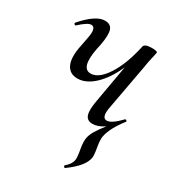

<svg xmlns="http://www.w3.org/2000/svg" viewBox="-155 -488 739 810"><g transform="rotate(30 215.0 -83.0)"><path d="M409 -69Q364 -12 355 34Q352 52 358 85.5Q364 119 362 133Q355 177 284 228Q282 230 278.5 225.5Q275 221 277 219Q302 198 305 176Q307 161 300.5 126.5Q294 92 299 70Q305 41 347 -11Q316 9 291 9Q264 9 256.5 -13Q249 -35 258 -84L290 -266Q261 -200 221 -162.5Q181 -125 140 -125Q101 -125 86 -158Q71 -191 85 -255L93 -297Q104 -351 78 -351Q61 -351 23 -316Q21 -314 18 -315.5Q15 -317 14 -319.5Q13 -322 15 -325Q76 -395 120 -395Q148 -395 156 -373Q164 -351 154 -297L149 -274Q129 -171 178 -171Q216 -171 252.5 -226.5Q289 -282 310 -377Q312 -394 349 -394Q376 -394 376 -387Q376 -386 373.5 -374.5Q371 -363 367 -345Q363 -327 361 -312L320 -89Q309 -33 336 -33Q359 -33 400 -76Q402 -78 405 -77Q408 -76 409.5 -73.5Q411 -71 409 -69Z"/></g></svg>

Font: Cormorant Infant Book
Style: Italic
Weight: 500
Italic angle: -10°
Designer: Christian Thalmann (Catharsis Fonts)
Version: Version 1.000;PS 002.000;hotconv 1.0.88;makeotf.lib2.5.64775